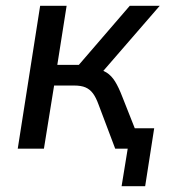

<svg xmlns="http://www.w3.org/2000/svg" viewBox="-20 -511 592 660"><path d="M398 129 419 0H381L392 -70H510L479 129ZM41 0 118 -491H209L177 -288H251L426 -491H529L321 -251L303 -276Q330 -272 346.5 -261.5Q363 -251 375.5 -231Q388 -211 401 -177L471 0H376L319 -151Q310 -176 299.5 -190Q289 -204 274 -210.5Q259 -217 235 -217H166L131 0Z"/></svg>

Font: Nunito Sans 10pt SemiCondensed Medium
Style: Italic
Weight: 500
Width: 4
Italic angle: -9°
Designer: Vernon Adams
Foundry: Vernon Adams
Version: Version 3.101;gftools[0.9.27]